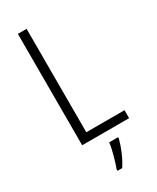

<svg xmlns="http://www.w3.org/2000/svg" viewBox="-234 -873 872 1066"><g transform="rotate(-30 202.0 -339.5)"><path d="M83 -93H384V-144H139V-807H83ZM278 -23V-32H221C217 9 195 83 182 118V128H212C241 85 266 24 278 -23Z"/></g></svg>

Font: Noto Sans Kannada UI Condensed Light
Style: Regular
Weight: 300
Width: 3
Designer: Jelle Bosma - Monotype Design Team
Foundry: Monotype Imaging Inc.
Version: Version 2.005